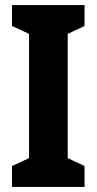

<svg xmlns="http://www.w3.org/2000/svg" viewBox="-20 -734 379 754"><path d="M312 0H27V-82L94 -113V-601L27 -632V-714H312V-632L246 -601V-113L312 -82Z"/></svg>

Font: Noto Sans Thai ExtCond ExtBd
Style: Regular
Weight: 800
Width: 2
Designer: Monotype Design Team
Foundry: Monotype Imaging Inc.
Version: Version 2.002; ttfautohint (v1.8.4.7-5d5b)